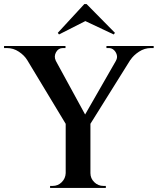

<svg xmlns="http://www.w3.org/2000/svg" viewBox="-44 -927 778 947"><path d="M192 -699 394 -329 285 -308 49 -699ZM402 -322V0H280V-322ZM569 -699H641L393 -302L347 -312ZM528 -628Q536 -642 532 -656.5Q528 -671 517.5 -680.5Q507 -690 493 -690Q493 -690 487 -690Q481 -690 481 -690V-700H714V-690H700Q669 -690 641.5 -672Q614 -654 599 -631ZM231 -628 90 -631Q76 -654 49 -672Q22 -690 -10 -690H-24V-700H279V-690Q279 -690 272.5 -690Q266 -690 266 -690Q244 -690 232.5 -669.5Q221 -649 231 -628ZM283 -73V0H203V-10Q203 -10 209 -10Q215 -10 216 -10Q242 -10 260.5 -28.5Q279 -47 280 -73ZM399 -73H402Q402 -47 421 -28.5Q440 -10 466 -10Q466 -10 472 -10Q478 -10 478 -10V0H399ZM241 -765 247 -757 377 -823 517 -757 523 -765 383 -907H372Z"/></svg>

Font: Cinzel SemiBold
Style: Regular
Weight: 600
Designer: Natanael Gama
Version: Version 2.000